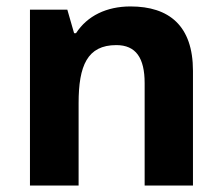

<svg xmlns="http://www.w3.org/2000/svg" viewBox="-20 -576 690 596"><path d="M385 -556C311 -556 251 -527 216 -473H210L189 -546H73V0H224V-256C224 -372 251 -436 341 -436C402 -436 429 -396 429 -318V0H579V-356C579 -496 505 -556 385 -556Z"/></svg>

Font: Noto Sans Myanmar UI
Style: Bold
Weight: 700
Designer: Monotype Design Team
Foundry: Monotype Imaging Inc.
Version: Version 2.103